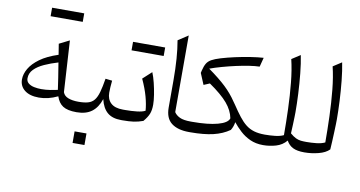

<svg xmlns="http://www.w3.org/2000/svg" viewBox="-91 -1015 2811 1500"><g transform="rotate(10 1314.5 -264.5)"><path d="M325.2 -417.5 311.5 -502.9 392.6 -543.5 417 -137.2Q426.8 -108.4 459.7 -95.7Q492.7 -83 540 -83H540.5V0H540Q467.8 0 431.6 -23.7Q395.5 -47.4 379.4 -97.7Q304.2 -61.5 231 -61.5Q158.2 -61.5 117.4 -93.5Q76.7 -125.5 76.7 -178.7Q76.7 -221.2 102.1 -265.1Q127.4 -309.1 182.1 -348.9Q236.8 -388.7 325.2 -417.5ZM334.5 -358.4Q276.4 -341.3 226.8 -318.8Q177.2 -296.4 147.5 -266.1Q117.7 -235.8 117.7 -194.8Q117.7 -170.4 135.3 -156Q152.8 -141.6 180.4 -135.7Q208 -129.9 237.8 -129.9Q274.4 -129.9 308.8 -135.5Q343.3 -141.1 367.2 -146.5Q360.4 -195.8 353 -243.2Q345.7 -290.5 334.5 -358.4ZM211.4 -703.6V-771H466.3V-703.6Z M552.2 149.9H646.5V241.7H552.2ZM540.5 0Q524.9 0 524.9 -31.7V-51.3Q524.9 -83 540.5 -83Q586.9 -83 616.9 -91.6Q647 -100.1 665.5 -123Q684.1 -146 696 -188Q708 -230 718.8 -296.9L772 -291Q766.1 -234.9 766.1 -194.8Q766.1 -143.1 797.9 -113Q829.6 -83 894 -83H894.5V0H894Q824.2 0 784.7 -33.9Q745.1 -67.9 729 -137.2Q706.5 -68.8 660.9 -34.4Q615.2 0 540.5 0Z M880.4 -550.8V-618.2H1135.3V-550.8ZM894.5 0Q878.9 0 878.9 -31.7V-51.3Q878.9 -83 894.5 -83H913.1Q960.9 -83 1004.4 -87.9Q1047.9 -92.8 1070.3 -105Q1066.9 -154.8 1050.3 -215.3Q1033.7 -275.9 1000.5 -347.7L1069.8 -411.1Q1083.5 -377.9 1095 -331.5Q1106.4 -285.2 1113.5 -239.5Q1120.6 -193.8 1120.6 -161.6Q1120.6 -117.7 1108.9 -88.4Q1097.2 -59.1 1067.4 -23.9Q1030.3 -10.3 993.9 -5.1Q957.5 0 906.7 0Z M1300.3 -742.7V-134.8Q1314.5 -111.8 1344.5 -97.4Q1374.5 -83 1432.6 -83H1433.1V0H1432.6Q1343.3 0 1293.5 -38.1Q1243.7 -76.2 1243.7 -161.1V-376.5Q1243.7 -561.5 1220.7 -690.4Z M1907.2 -672.4 1888.2 -599.1Q1855.5 -598.6 1807.1 -591.3Q1758.8 -584 1703.9 -571.8Q1648.9 -559.6 1596.4 -544.9Q1543.9 -530.3 1502.9 -515.1Q1589.8 -453.1 1642.6 -403.1Q1695.3 -353 1733.4 -295.9L1750 -272.5Q1783.7 -221.7 1811.8 -185.8Q1839.8 -149.9 1868.7 -127.2Q1897.5 -104.5 1933.6 -93.8Q1969.7 -83 2019.5 -83H2020V0H2019.5Q1962.4 0 1917.2 -20.5Q1872.1 -41 1837.4 -73Q1802.7 -105 1775.9 -138.7Q1770.5 -102.1 1752.4 -73.2Q1697.8 -34.7 1624 -17.3Q1550.3 0 1443.8 0H1433.1Q1417.5 0 1417.5 -31.7V-51.3Q1417.5 -83 1433.1 -83H1444.8Q1569.3 -83 1645.8 -103.8Q1722.2 -124.5 1732.9 -161.6Q1721.2 -223.1 1673.8 -278.8Q1626.5 -334.5 1528.3 -402.3L1481 -382.3L1443.8 -471.2L1448.2 -490.7Q1457 -526.9 1469.5 -547.9Q1481.9 -568.8 1506.8 -582.8Q1531.7 -596.7 1577.1 -610.4Q1627.4 -625.5 1686.3 -638.4Q1745.1 -651.4 1802.7 -660.4Q1860.4 -669.4 1907.2 -672.4Z M2189 -744.1Q2201.7 -681.6 2209.7 -602.5Q2217.8 -523.4 2221.7 -443.4Q2225.6 -363.3 2225.6 -296.9Q2225.6 -285.2 2224.9 -258.5Q2224.1 -231.9 2222.9 -197.8Q2221.7 -163.6 2219.7 -128.4Q2245.1 -106.4 2265.1 -96.9Q2285.2 -87.4 2304.7 -85.2Q2324.2 -83 2347.7 -83H2348.1V0H2347.7Q2290 0 2257.1 -16.4Q2224.1 -32.7 2204.6 -68.4Q2171.9 -29.3 2121.8 -14.6Q2071.8 0 2020 0Q2004.4 0 2004.4 -31.7V-51.3Q2004.4 -83 2020 -83Q2061 -83 2101.1 -87.4Q2141.1 -91.8 2168 -105Q2168 -204.6 2164.3 -311.5Q2160.6 -418.5 2150.6 -519Q2140.6 -619.6 2121.1 -700.2Z M2517.1 -744.1Q2529.8 -681.2 2537.8 -602.1Q2545.9 -522.9 2549.8 -443.1Q2553.7 -363.3 2553.7 -296.9Q2553.7 -285.6 2553 -257.8Q2552.2 -230 2550.8 -194.3Q2549.3 -158.7 2547.6 -122.3Q2545.9 -85.9 2543.9 -58.1Q2514.6 -28.3 2459.2 -14.2Q2403.8 0 2348.1 0Q2332.5 0 2332.5 -31.7V-51.3Q2332.5 -83 2348.1 -83Q2389.2 -83 2429.2 -87.4Q2469.2 -91.8 2496.1 -105Q2496.1 -204.6 2492.4 -311.8Q2488.8 -418.9 2478.8 -519.5Q2468.8 -620.1 2449.2 -700.2Z"/></g></svg>

Font: Pinar-DS3-FD Regular
Style: Regular
Weight: 400
Designer: Amin Abedi
Version: Version 3.000